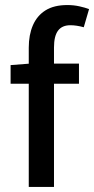

<svg xmlns="http://www.w3.org/2000/svg" viewBox="-20 -741 373 761"><path d="M94 0V-552Q94 -603 110.5 -641Q127 -679 160.5 -700Q194 -721 247 -721Q272 -721 294.5 -716Q317 -711 333 -705L312 -633Q283 -641 259 -641Q226 -641 210 -619.5Q194 -598 194 -553V0ZM22 -409V-483L100 -489H293V-409Z"/></svg>

Font: Mada Medium
Style: Regular
Weight: 500
Designer: Khaled Hosny
Version: Version 1.5